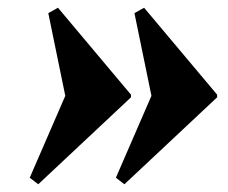

<svg xmlns="http://www.w3.org/2000/svg" viewBox="-20 -602 591 497"><path d="M302 -125 280 -142 372 -354 328 -568 353 -582 542 -357V-350ZM79 -125 57 -142 149 -354 105 -568 130 -582 319 -357V-350Z"/></svg>

Font: Platypi Light ExtraBold
Style: Italic
Weight: 800
Italic angle: -13°
Version: Version 1.200